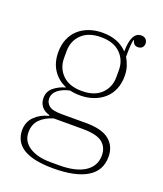

<svg xmlns="http://www.w3.org/2000/svg" viewBox="-144 -668 824 973"><g transform="rotate(20 268.0 -181.0)"><path d="M259 212Q202 212 161 203Q120 194 94.5 177Q69 160 57 136Q45 112 45 83Q45 39 74.5 9.5Q104 -20 149 -31V-35Q120 -43 105.5 -62Q91 -81 91 -107Q91 -143 118 -164.5Q145 -186 179 -195V-197Q134 -216 108 -255.5Q82 -295 82 -351Q82 -390 95 -421.5Q108 -453 131.5 -474.5Q155 -496 188 -508Q221 -520 261 -520Q305 -520 338.5 -506.5Q372 -493 395 -468Q396 -574 450 -574Q465 -574 474 -565Q483 -556 483 -542Q483 -528 474.5 -520Q466 -512 452 -512Q438 -512 431 -520Q424 -528 422 -539H420Q413 -521 413 -446Q424 -428 432 -404Q440 -380 440 -351Q440 -312 427 -280.5Q414 -249 390 -227.5Q366 -206 333 -194Q300 -182 261 -182Q230 -182 205 -188Q167 -180 143 -161Q119 -142 119 -114Q119 -92 137 -76.5Q155 -61 206 -61H337Q424 -61 463.5 -28Q503 5 503 61Q503 137 440 174.5Q377 212 259 212ZM261 -206Q329 -206 365.5 -242Q402 -278 402 -332V-370Q402 -424 365.5 -460Q329 -496 261 -496Q193 -496 156.5 -460Q120 -424 120 -370V-332Q120 -278 156.5 -242Q193 -206 261 -206ZM79 83Q79 131 121.5 159Q164 187 236 187H285Q326 187 360 179.5Q394 172 418 157Q442 142 455.5 119.5Q469 97 469 66Q469 23 438.5 -2Q408 -27 331 -27H175Q130 -13 104.5 13.5Q79 40 79 83Z"/></g></svg>

Font: IBM Plex Serif ExtraLight
Style: Regular
Weight: 200
Designer: Mike Abbink, Paul van der Laan, Pieter van Rosmalen
Foundry: Bold Monday
Version: Version 2.5